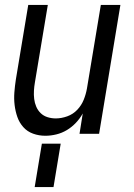

<svg xmlns="http://www.w3.org/2000/svg" viewBox="-20 -540 540 775"><path d="M163 8Q137 8 113.5 -0.5Q90 -9 74 -27Q58 -45 50 -68Q42 -91 39 -116Q36 -141 38 -167Q40 -193 44 -219L94 -520H173L121 -208Q118 -191 117 -174Q116 -157 118 -140.5Q120 -124 126.5 -109Q133 -94 144.5 -83Q156 -72 172 -67Q188 -62 205 -62Q228 -62 251.5 -70.5Q275 -79 292 -97Q309 -115 318 -137.5Q327 -160 331 -183L387 -520H466L380 0H301L314 -82Q303 -62 286.5 -44.5Q270 -27 250 -15Q230 -3 207.5 2.5Q185 8 163 8ZM120 215 149 40H225L196 215Z"/></svg>

Font: Iosevka SS18
Style: Italic
Weight: 400
Italic angle: -9°
Monospace: yes
Designer: Belleve Invis
Foundry: Belleve Invis
Version: Version 25.1.1; ttfautohint (v1.8.4)